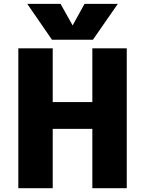

<svg xmlns="http://www.w3.org/2000/svg" viewBox="-20 -986 757 1008"><path d="M256.8 -450.2H464.8V-732.4H645.5V2H464.8V-309.6H256.8V2H76.2V-732.4H256.8ZM361.3 -852.5 423.8 -965.8H598.6L467.8 -777.3H252.9L123 -965.8H297.9Z"/></svg>

Font: Gen Shin Gothic Heavy
Style: Bold
Weight: 900
Designer: [Source Han Sans]
Ryoko NISHIZUKA  (kana & ideographs); Paul D. Hunt (Latin, Greek & Cyrillic); Wenlong ZHANG  (bopomofo
Version: Version 1.002.20150607